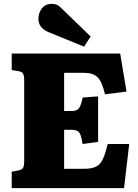

<svg xmlns="http://www.w3.org/2000/svg" viewBox="-20 -980 719 1000"><path d="M41 0V-86L75 -92Q94 -96 100 -105.5Q106 -115 106 -144V-562Q106 -588 99.5 -597.5Q93 -607 73 -610L41 -615V-701H606L639 -503L527 -489Q519 -521 510 -543Q501 -565 488.5 -577.5Q476 -590 457.5 -595.5Q439 -601 410 -601H314V-402H353Q371 -402 381.5 -408Q392 -414 398.5 -429Q405 -444 411 -472L491 -478V-241L410 -230Q406 -259 400 -275.5Q394 -292 383 -298Q372 -304 351 -304H314V-101H420Q450 -101 470 -108Q490 -115 502 -129.5Q514 -144 523 -169Q532 -194 541 -230H653L626 0ZM418 -737 239 -810Q206 -823 193 -841Q180 -859 180 -881Q180 -912 198 -936Q216 -960 250 -960Q263 -960 275 -955.5Q287 -951 302 -935L452 -790Z"/></svg>

Font: Literata ExtraBold
Style: Regular
Weight: 800
Designer: Latin by Veronika Burian and Jose Scaglione. Greek by Irene Vlachou. Cyrillic by Vera Evstafieva.
Foundry: TypeTogether
Version: Version 3.103;gftools[0.9.29]